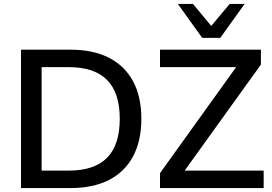

<svg xmlns="http://www.w3.org/2000/svg" viewBox="-20 -958 1388 978"><path d="M87 0V-705H338Q454 -705 534.5 -664Q615 -623 657.5 -544.5Q700 -466 700 -353Q700 -240 657.5 -161Q615 -82 534.5 -41Q454 0 338 0ZM192 -89H331Q461 -89 525.5 -154.5Q590 -220 590 -353Q590 -486 525 -551Q460 -616 331 -616H192ZM795 0V-76L1210 -654L1212 -616H795V-705H1309V-629L894 -52L891 -89H1323V0ZM1010 -765 886 -938H963L1056 -826L1150 -938H1226L1102 -765Z"/></svg>

Font: Nunito Sans 11pt SemiBold
Style: Regular
Weight: 600
Version: Version 3.101;gftools[0.9.27]